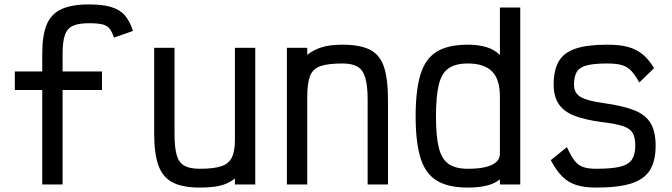

<svg xmlns="http://www.w3.org/2000/svg" viewBox="-20 -834 3040 868"><path d="M171 0V-591Q171 -674 191 -722.5Q211 -771 257.5 -792.5Q304 -814 382 -814Q443 -814 482 -802.5Q521 -791 544 -765Q567 -739 581 -694L495 -664Q486 -691 475.5 -704.5Q465 -718 444 -723.5Q423 -729 382 -729Q336 -729 310 -717.5Q284 -706 273.5 -676Q263 -646 263 -591V0ZM47 -427V-511H441V-427Z M883 14Q806 14 761 -9Q716 -32 696.5 -85.5Q677 -139 677 -229V-618H769V-229Q769 -167 779 -132.5Q789 -98 814 -84.5Q839 -71 883 -71Q946 -71 980.5 -82.5Q1015 -94 1028.5 -122.5Q1042 -151 1042 -202V-618H1134V0H1042V-27Q1024 -13 1002 -3.5Q980 6 950.5 10Q921 14 883 14Z M1277 0V-618H1369V-586Q1396 -608 1433.5 -620Q1471 -632 1528 -632Q1607 -632 1652 -609.5Q1697 -587 1715.5 -532.5Q1734 -478 1734 -384V0H1642V-384Q1642 -446 1631.5 -482Q1621 -518 1596.5 -532.5Q1572 -547 1528 -547Q1463 -547 1428.5 -535Q1394 -523 1381.5 -490Q1369 -457 1369 -395V0Z M2095 14Q2006 14 1954.5 -17.5Q1903 -49 1881 -120Q1859 -191 1859 -308Q1859 -426 1881 -497.5Q1903 -569 1954.5 -600.5Q2006 -632 2095 -632Q2142 -632 2179 -621Q2216 -610 2240 -585V-800H2332V0H2240V-23Q2215 -3 2178.5 5.5Q2142 14 2095 14ZM2095 -71Q2142 -71 2174 -78.5Q2206 -86 2223 -101Q2240 -116 2240 -139V-397Q2240 -476 2204 -511.5Q2168 -547 2095 -547Q2040 -547 2008.5 -525.5Q1977 -504 1964 -452Q1951 -400 1951 -308Q1951 -217 1964 -165.5Q1977 -114 2008.5 -92.5Q2040 -71 2095 -71Z M2675 14Q2622 14 2585.5 2.5Q2549 -9 2521.5 -36.5Q2494 -64 2470 -110L2543 -169Q2560 -131 2576.5 -109Q2593 -87 2616 -79Q2639 -71 2675 -71Q2746 -71 2784 -80.5Q2822 -90 2837 -113Q2852 -136 2852 -175Q2852 -214 2839.5 -234Q2827 -254 2794.5 -264.5Q2762 -275 2702 -282Q2625 -292 2576.5 -311Q2528 -330 2505.5 -364.5Q2483 -399 2483 -451Q2483 -518 2506.5 -557.5Q2530 -597 2583 -614.5Q2636 -632 2725 -632Q2781 -632 2818.5 -622Q2856 -612 2884.5 -589Q2913 -566 2937 -526L2870 -461Q2851 -496 2833 -514.5Q2815 -533 2790.5 -540Q2766 -547 2725 -547Q2666 -547 2633 -538.5Q2600 -530 2587.5 -509Q2575 -488 2575 -451Q2575 -413 2605 -395.5Q2635 -378 2708 -368Q2796 -356 2847.5 -335.5Q2899 -315 2921.5 -277Q2944 -239 2944 -175Q2944 -106 2918 -64.5Q2892 -23 2833.5 -4.5Q2775 14 2675 14Z"/></svg>

Font: Victor Mono SemiBold
Style: Regular
Weight: 600
Monospace: yes
Designer: Rune Bjørnerås
Version: Version 1.561;gftools[0.9.30]